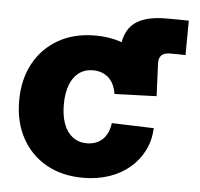

<svg xmlns="http://www.w3.org/2000/svg" viewBox="-48 -671 761 732"><g transform="rotate(5 332.5 -305.5)"><path d="M405.3 -322.3 395.5 -454.6Q388.7 -539.1 427 -580.3Q465.3 -621.6 560.5 -621.6Q586.9 -621.6 608.9 -621.3Q630.9 -621.1 645.5 -620.6L644.5 -488.8Q635.7 -489.3 619.9 -489.5Q604 -489.7 586.9 -489.7Q562.5 -489.7 552 -479Q541.5 -468.3 543 -445.3L548.3 -323.2ZM295.9 11.2Q214.8 11.2 154.5 -22.9Q94.2 -57.1 61 -118.4Q27.8 -179.7 27.8 -260.7Q27.8 -341.8 61 -403.1Q94.2 -464.4 154.5 -498.8Q214.8 -533.2 295.9 -533.2Q349.6 -533.2 394.3 -517.8Q439 -502.4 472.2 -474.6Q505.4 -446.8 525.1 -408.4Q544.9 -370.1 548.3 -323.2L387.7 -317.4Q384.8 -336.4 377.7 -351.8Q370.6 -367.2 359.4 -377.9Q348.1 -388.7 332.8 -394.5Q317.4 -400.4 298.8 -400.4Q267.1 -400.4 244.6 -383.5Q222.2 -366.7 210.4 -335.4Q198.7 -304.2 198.7 -260.7Q198.7 -217.8 210.4 -186.3Q222.2 -154.8 244.9 -137.9Q267.6 -121.1 298.8 -121.1Q317.4 -121.1 332.8 -127Q348.1 -132.8 359.4 -143.8Q370.6 -154.8 377.7 -170.7Q384.8 -186.5 387.2 -206.1L548.3 -200.7Q545.9 -153.3 526.6 -114.7Q507.3 -76.2 473.9 -47.9Q440.4 -19.5 395.3 -4.2Q350.1 11.2 295.9 11.2Z"/></g></svg>

Font: Inter 28pt ExtraBold
Style: Regular
Weight: 800
Designer: Rasmus Andersson
Foundry: rsms
Version: Version 4.001;git-66647c0bb